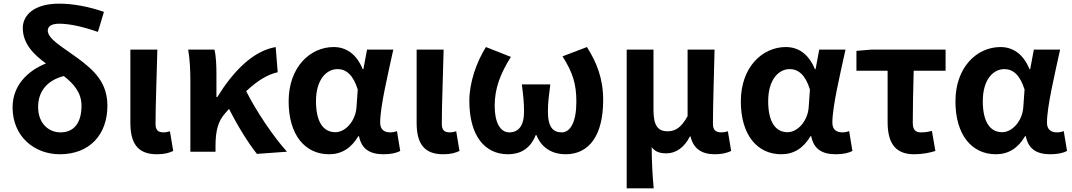

<svg xmlns="http://www.w3.org/2000/svg" viewBox="-20 -832 5880 1053"><path d="M308 14C472 14 569 -94 569 -252C569 -376 501 -444 402 -516C317 -578 242 -619 242 -665C242 -686 261 -702 304 -702C361 -702 434 -686 517 -657L550 -767C469 -795 382 -812 305 -812C168 -812 105 -750 105 -678C105 -592 166 -532 232 -484C133 -444 49 -365 49 -243C49 -82 170 14 308 14ZM189 -245C189 -336 244 -393 330 -415C385 -372 427 -324 427 -252C427 -155 383 -106 312 -106C246 -106 189 -156 189 -245Z M840 14C884 14 908 6 930 -4L912 -112C900 -108 887 -106 878 -106C848 -106 833 -117 833 -153C833 -257 840 -424 843 -560H695V-159C695 -54 729 14 840 14Z M1024 0H1162V-32C1162 -114 1176 -169 1216 -212C1223 -220 1230 -228 1236 -235C1287 -135 1342 -47 1389 12L1554 0C1477 -85 1386 -222 1330 -332C1393 -390 1444 -422 1503 -436L1492 -574C1364 -552 1256 -436 1172 -300H1167V-423C1167 -475 1165 -525 1156 -560H1012C1022 -503 1024 -437 1024 -393Z M1785 14C1853 14 1906 -19 1945 -85H1949C1963 -14 2009 14 2084 14C2126 14 2156 6 2175 -4L2157 -113C2144 -108 2131 -106 2120 -106C2088 -106 2065 -121 2065 -159C2065 -248 2108 -426 2137 -560H1993L1973 -453H1969C1934 -539 1875 -574 1810 -574C1680 -574 1563 -463 1563 -276C1563 -93 1652 14 1785 14ZM1819 -107C1754 -107 1713 -162 1713 -277C1713 -398 1772 -453 1831 -453C1878 -453 1917 -422 1942 -341L1935 -242C1929 -168 1875 -107 1819 -107Z M2410 14C2454 14 2478 6 2500 -4L2482 -112C2470 -108 2457 -106 2448 -106C2418 -106 2403 -117 2403 -153C2403 -257 2410 -424 2413 -560H2265V-159C2265 -54 2299 14 2410 14Z M2766 14C2832 14 2888 -15 2918 -91H2922C2952 -15 3016 14 3082 14C3213 14 3288 -92 3288 -283C3288 -403 3252 -490 3199 -574L3065 -523C3122 -433 3141 -371 3141 -274C3141 -163 3108 -106 3061 -106C3014 -106 2985 -134 2985 -219C2985 -270 2990 -305 2998 -369H2842C2850 -305 2854 -270 2854 -219C2854 -140 2822 -106 2773 -106C2722 -106 2693 -163 2693 -251C2693 -350 2725 -429 2782 -520L2645 -574C2593 -491 2554 -379 2554 -279C2554 -88 2638 14 2766 14Z M3417 201H3565C3558 120 3555 66 3554 -25C3575 3 3603 9 3635 9C3687 9 3733 -23 3764 -84H3767C3782 -19 3826 14 3900 14C3943 14 3968 6 3990 -4L3972 -112C3960 -108 3947 -106 3937 -106C3907 -106 3890 -117 3890 -153C3890 -257 3896 -424 3899 -560H3751V-195C3716 -131 3683 -112 3641 -112C3587 -112 3564 -145 3564 -229V-560H3417Z M4265 14C4333 14 4386 -19 4425 -85H4429C4443 -14 4489 14 4564 14C4606 14 4636 6 4655 -4L4637 -113C4624 -108 4611 -106 4600 -106C4568 -106 4545 -121 4545 -159C4545 -248 4588 -426 4617 -560H4473L4453 -453H4449C4414 -539 4355 -574 4290 -574C4160 -574 4043 -463 4043 -276C4043 -93 4132 14 4265 14ZM4299 -107C4234 -107 4193 -162 4193 -277C4193 -398 4252 -453 4311 -453C4358 -453 4397 -422 4422 -341L4415 -242C4409 -168 4355 -107 4299 -107Z M4993 14C5038 14 5078 6 5110 -4L5091 -114C5067 -108 5050 -106 5030 -106C5003 -106 4986 -118 4986 -158C4986 -236 4988 -340 4991 -444H5166V-560H4759L4677 -553V-444H4848V-164C4848 -55 4884 14 4993 14Z M5442 14C5510 14 5563 -19 5602 -85H5606C5620 -14 5666 14 5741 14C5783 14 5813 6 5832 -4L5814 -113C5801 -108 5788 -106 5777 -106C5745 -106 5722 -121 5722 -159C5722 -248 5765 -426 5794 -560H5650L5630 -453H5626C5591 -539 5532 -574 5467 -574C5337 -574 5220 -463 5220 -276C5220 -93 5309 14 5442 14ZM5476 -107C5411 -107 5370 -162 5370 -277C5370 -398 5429 -453 5488 -453C5535 -453 5574 -422 5599 -341L5592 -242C5586 -168 5532 -107 5476 -107Z"/></svg>

Font: Source Han Sans JP
Style: Bold
Weight: 700
Designer: Ryoko NISHIZUKA 西塚涼子 (kana, bopomofo & ideographs); Paul D. Hunt (Latin, Greek & Cyrillic); Sandoll Communications 산돌커뮤니
Foundry: Adobe
Version: Version 2.002;hotconv 1.0.116;makeotfexe 2.5.65601